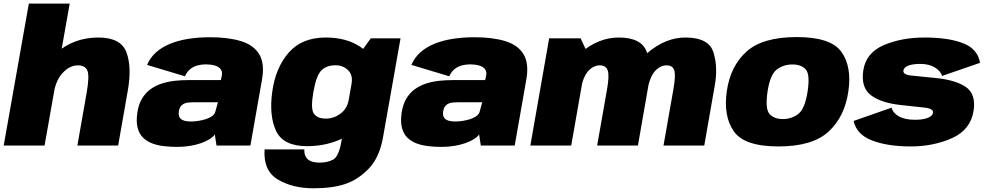

<svg xmlns="http://www.w3.org/2000/svg" viewBox="-34 -805 5462 1062"><path d="M-13.5 0H212.5L351.5 -785H125.5ZM394 0H619.5L673 -304.5Q696 -435.5 665 -516.5Q634 -597.5 510 -597.5Q374.5 -597.5 276 -511.2Q177.5 -425 163 -341.5L265 -298Q277 -365 315 -404.2Q353 -443.5 396.5 -443.5Q435.5 -443.5 448.8 -415.8Q462 -388 445.5 -293Z M946.5 7.5Q983 7.5 1016.5 2Q1050 -3.5 1077.8 -13.2Q1105.5 -23 1125.5 -35.5Q1145.5 -48 1154 -61.5L1163.5 0H1351L1415 -363.5Q1431 -453.5 1400 -504.8Q1369 -556 1299 -577.5Q1229 -599 1127.5 -599Q1064.5 -599 1008.8 -590.2Q953 -581.5 907.8 -563.2Q862.5 -545 829.8 -516Q797 -487 779.5 -446L989 -383Q1000.5 -408.5 1018.2 -422.8Q1036 -437 1058.2 -443Q1080.5 -449 1104.5 -449Q1131 -449 1153.8 -442.8Q1176.5 -436.5 1187.8 -420.8Q1199 -405 1190.5 -375.5L1187.5 -362H1006.5Q970 -362 932.8 -358Q895.5 -354 861.2 -343Q827 -332 798.8 -311.8Q770.5 -291.5 751.2 -259.2Q732 -227 725.5 -180.5Q718.5 -132 727.2 -98.2Q736 -64.5 757 -43.8Q778 -23 808 -11.8Q838 -0.5 873.8 3.5Q909.5 7.5 946.5 7.5ZM1023 -133Q1009 -133 996 -135Q983 -137 973 -142.5Q963 -148 958 -158.5Q953 -169 955 -187Q957.5 -205 964.8 -215.5Q972 -226 983 -231.2Q994 -236.5 1008.2 -238Q1022.5 -239.5 1038.5 -239.5H1171.5L1156 -183.5Q1150.5 -170 1135.8 -160.5Q1121 -151 1101.2 -145Q1081.5 -139 1060.8 -136Q1040 -133 1023 -133Z M1700.5 236.5Q1806 236.5 1877 212.2Q1948 188 2006.5 126.8Q2065 65.5 2084.5 -45L2181.5 -593H2017L1935 -480L1854 -21Q1839.5 61.5 1808.5 78Q1777.5 94.5 1733 94.5Q1707.5 94.5 1687.5 87.2Q1667.5 80 1657.8 62.8Q1648 45.5 1649.5 21.5H1429.5Q1421.5 139.5 1503 188Q1584.5 236.5 1700.5 236.5ZM1664.5 3.5Q1779 3.5 1873.2 -45.8Q1967.5 -95 1979 -161L1894.5 -251.5Q1886.5 -204 1849.2 -176.5Q1812 -149 1769 -149Q1721.5 -149 1702.2 -176.2Q1683 -203.5 1699.5 -297Q1716 -389.5 1744.8 -416.8Q1773.5 -444 1821 -444Q1864 -444 1891.5 -416.5Q1919 -389 1910.5 -342.5L2026 -427Q2038 -493 1960.2 -545.2Q1882.5 -597.5 1768 -597.5Q1635.5 -597.5 1562.8 -513.8Q1490 -430 1472 -298Q1453.5 -166.5 1492.8 -81.5Q1532 3.5 1664.5 3.5Z M2408.5 7.5Q2445 7.5 2478.5 2Q2512 -3.5 2539.8 -13.2Q2567.5 -23 2587.5 -35.5Q2607.5 -48 2616 -61.5L2625.5 0H2813L2877 -363.5Q2893 -453.5 2862 -504.8Q2831 -556 2761 -577.5Q2691 -599 2589.5 -599Q2526.5 -599 2470.8 -590.2Q2415 -581.5 2369.8 -563.2Q2324.5 -545 2291.8 -516Q2259 -487 2241.5 -446L2451 -383Q2462.5 -408.5 2480.2 -422.8Q2498 -437 2520.2 -443Q2542.5 -449 2566.5 -449Q2593 -449 2615.8 -442.8Q2638.5 -436.5 2649.8 -420.8Q2661 -405 2652.5 -375.5L2649.5 -362H2468.5Q2432 -362 2394.8 -358Q2357.5 -354 2323.2 -343Q2289 -332 2260.8 -311.8Q2232.5 -291.5 2213.2 -259.2Q2194 -227 2187.5 -180.5Q2180.5 -132 2189.2 -98.2Q2198 -64.5 2219 -43.8Q2240 -23 2270 -11.8Q2300 -0.5 2335.8 3.5Q2371.5 7.5 2408.5 7.5ZM2485 -133Q2471 -133 2458 -135Q2445 -137 2435 -142.5Q2425 -148 2420 -158.5Q2415 -169 2417 -187Q2419.5 -205 2426.8 -215.5Q2434 -226 2445 -231.2Q2456 -236.5 2470.2 -238Q2484.5 -239.5 2500.5 -239.5H2633.5L2618 -183.5Q2612.5 -170 2597.8 -160.5Q2583 -151 2563.2 -145Q2543.5 -139 2522.8 -136Q2502 -133 2485 -133Z M2899.5 0H3125.5L3215.5 -511.5L3177.5 -593H3003.5ZM3269 0H3494.5L3552.5 -332Q3571 -434.5 3543.8 -516Q3516.5 -597.5 3387.5 -597.5Q3278 -597.5 3178.8 -514.2Q3079.5 -431 3065.5 -349L3177 -305Q3190.5 -379.5 3219.2 -411.5Q3248 -443.5 3284 -443.5Q3316.5 -443.5 3327 -416.8Q3337.5 -390 3324 -312.5ZM3636 0H3861.5L3919.5 -332Q3938 -434.5 3912 -516Q3886 -597.5 3757 -597.5Q3647.5 -597.5 3548 -512.8Q3448.5 -428 3435 -349L3546.5 -305Q3560 -379.5 3588.8 -411.5Q3617.5 -443.5 3653.5 -443.5Q3686 -443.5 3695.2 -416.8Q3704.5 -390 3691 -312.5Z M4271.5 5Q4460 5 4549.2 -77.2Q4638.5 -159.5 4658.5 -300Q4678.5 -436.5 4620 -518.2Q4561.5 -600 4373 -600Q4184.5 -600 4095.2 -519.8Q4006 -439.5 3986 -300Q3966.5 -162.5 4024.8 -78.8Q4083 5 4271.5 5ZM4296 -146.5Q4247.5 -146.5 4222.5 -174.5Q4197.5 -202.5 4211.5 -299Q4226 -393.5 4263.2 -421Q4300.5 -448.5 4349 -448.5Q4397.5 -448.5 4422.5 -421.2Q4447.5 -394 4433 -299Q4418.5 -203 4381.5 -174.8Q4344.5 -146.5 4296 -146.5Z M5003 5Q5129 5 5232 -41Q5335 -87 5351.5 -194Q5365 -286 5306.8 -325Q5248.5 -364 5132.5 -374.5Q5056 -382.5 5007.8 -387Q4959.5 -391.5 4963 -415Q4965.5 -432 4989.5 -441.8Q5013.5 -451.5 5056.5 -451.5Q5104 -451.5 5136.2 -432.2Q5168.5 -413 5177 -385L5387 -457.5Q5373.5 -535.5 5291.8 -566.5Q5210 -597.5 5081 -597.5Q4951.5 -597.5 4853.5 -555Q4755.5 -512.5 4741 -415Q4727 -320.5 4783.8 -278Q4840.5 -235.5 4949 -224Q5029.5 -215 5080 -209.8Q5130.5 -204.5 5126.5 -180.5Q5123.5 -163 5097.2 -152.8Q5071 -142.5 5027.5 -142.5Q4971.5 -142.5 4938.5 -161Q4905.5 -179.5 4897.5 -209.5L4687.5 -136Q4704.5 -60 4790.8 -27.5Q4877 5 5003 5Z"/></svg>

Font: Anybody UltraCondensed Thin Black
Style: Italic
Weight: 900
Italic angle: -10°
Version: Version 1.111